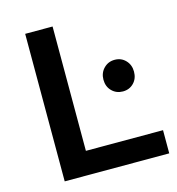

<svg xmlns="http://www.w3.org/2000/svg" viewBox="-105 -790 809 880"><g transform="rotate(-15 299.5 -350.0)"><path d="M94 -700H224V-110H590V0H94ZM386 -404Q386 -436 407 -457.5Q428 -479 459 -479Q490 -479 510.5 -457.5Q531 -436 531 -404Q531 -371 510.5 -350Q490 -329 459 -329Q428 -329 407 -350Q386 -371 386 -404Z"/></g></svg>

Font: APTA Sans SemiBold
Style: Bold
Weight: 600
Version: Version 7.200